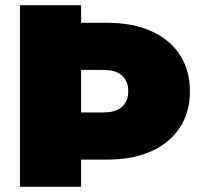

<svg xmlns="http://www.w3.org/2000/svg" viewBox="-20 -721 783 741"><path d="M57 0V-701H293V-633H394Q492 -633 563.5 -601Q635 -569 674 -509.5Q713 -450 713 -369Q713 -288 674 -228.5Q635 -169 563.5 -137Q492 -105 394 -105H293V0ZM293 -287H379Q428 -287 451.5 -309Q475 -331 475 -369Q475 -407 451.5 -429Q428 -451 379 -451H293Z"/></svg>

Font: Montserrat Black
Style: Regular
Weight: 900
Designer: Julieta Ulanovsky
Foundry: Julieta Ulanovsky
Version: Version 9.000; ttfautohint (v1.8.4.7-5d5b)